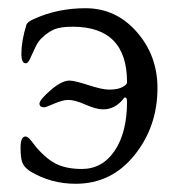

<svg xmlns="http://www.w3.org/2000/svg" viewBox="-20 -433 438 467"><path d="M82 -341Q73 -333 65.5 -317Q58 -301 53 -290Q48 -279 43 -279Q32 -279 32 -302Q32 -333 44 -372Q46 -380 63 -387Q120 -413 188 -413Q262 -413 312.5 -355.5Q363 -298 363 -219Q363 -125 307 -55.5Q251 14 164 14Q104 14 54 -16Q40 -25 35 -36Q30 -47 30 -74Q30 -101 42 -101Q46 -101 51 -96Q56 -91 61.5 -83.5Q67 -76 68 -75Q95 -44 119.5 -33Q144 -22 179 -22Q229 -22 259 -66.5Q289 -111 289 -186Q289 -196 284 -196Q283 -196 282 -195Q261 -167 231 -167Q214 -167 188 -178.5Q162 -190 146 -190Q133 -190 112 -181Q91 -172 88 -172Q76 -172 76 -181Q76 -190 103 -213.5Q130 -237 149 -237Q161 -237 195 -226Q229 -215 245 -215Q268 -215 279 -222Q289 -227 289 -233Q289 -368 157 -368Q128 -368 113 -362Q98 -356 82 -341Z"/></svg>

Font: EB Garamond 08
Style: Regular
Weight: 400
Version: Version 0.016 ; ttfautohint (v1.5)